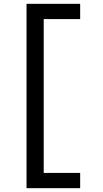

<svg xmlns="http://www.w3.org/2000/svg" viewBox="-20 -843 540 1006"><path d="M119 143V-823H400V-743H209V63H400V143Z"/></svg>

Font: Iosevka Curly Medium
Style: Regular
Weight: 500
Monospace: yes
Designer: Belleve Invis
Foundry: Belleve Invis
Version: Version 22.1.2; ttfautohint (v1.8.4)